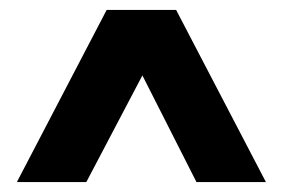

<svg xmlns="http://www.w3.org/2000/svg" viewBox="-20 -680 570 387"><path d="M376 -313 267 -528 154 -313H14L195 -660H335L516 -313Z"/></svg>

Font: TypoPRO Titillium Maps
Style: 999 wt
Weight: 900
Designer: Campivisivi
Foundry: Accademia di Belle Arti di Urbino and students of MA course of Visual design
Version: Version 001.001